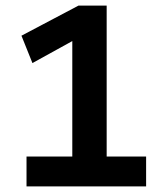

<svg xmlns="http://www.w3.org/2000/svg" viewBox="-20 -662 590 682"><path d="M74.2 0V-106H236.8V-516.1L95.2 -438L56.2 -535.2L258.8 -642.1H358.9V-106H499V0Z"/></svg>

Font: Code New Roman
Style: Bold
Weight: 700
Monospace: yes
Designer: Sam Radian
Foundry: Code New Roman
Version: Version 1.508 October 19, 2014